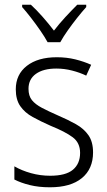

<svg xmlns="http://www.w3.org/2000/svg" viewBox="-20 -878 456 815"><path d="M375 -231Q375 -161 327.5 -122Q280 -83 192 -83Q144 -83 106 -92.5Q68 -102 41 -116V-172Q72 -154 111.5 -143Q151 -132 193 -132Q259 -132 289.5 -157.5Q320 -183 320 -229Q320 -272 288.5 -295.5Q257 -319 195 -344Q152 -363 118.5 -381.5Q85 -400 66 -427.5Q47 -455 47 -499Q47 -562 94 -598.5Q141 -635 221 -635Q263 -635 299.5 -626Q336 -617 367 -603L346 -557Q319 -570 286 -578.5Q253 -587 219 -587Q164 -587 132.5 -564.5Q101 -542 101 -501Q101 -471 115.5 -453Q130 -435 157.5 -420.5Q185 -406 226 -388Q268 -370 302 -351Q336 -332 355.5 -304Q375 -276 375 -231ZM182 -699Q170 -721 151 -748.5Q132 -776 111.5 -802.5Q91 -829 74 -848V-858H111Q135 -836 161 -806.5Q187 -777 209 -748Q232 -778 257 -805Q282 -832 308 -858H346V-848Q328 -828 307 -801.5Q286 -775 267 -748Q248 -721 236 -699Z"/></svg>

Font: Noto Sans Telugu UI SemiCondensed Light
Style: Regular
Weight: 300
Width: 4
Designer: Jelle Bosma - Monotype Design Team
Foundry: Monotype Imaging Inc.
Version: Version 2.005; ttfautohint (v1.8.4.7-5d5b)